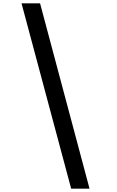

<svg xmlns="http://www.w3.org/2000/svg" viewBox="-20 -964 704 1160"><path d="M521 176H410L110 -944H222Z"/></svg>

Font: Ulagadi Sans Medium
Style: Regular
Weight: 500
Designer: Ninad Kale (Devanagari), Jonny Pinhorn (Latin)
Foundry: Indian Type Foundry
Version: Version 3.01;March 29, 2020;FontCreator 12.0.0.2522 64-bit; 